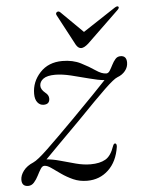

<svg xmlns="http://www.w3.org/2000/svg" viewBox="-49 -680 540 727"><g transform="rotate(-5 221.0 -316.0)"><path d="M376 -110Q367.5 -54 334.2 -22.8Q301 8.5 253.5 8.5Q224.5 8.5 200.5 -2.2Q176.5 -13 157 -26.8Q137.5 -40.5 122.5 -51.2Q107.5 -62 96.5 -62Q88.5 -62.5 81.8 -51.8Q75 -41 68 -27Q61 -13 51.5 -2.2Q42 8.5 29 8.5Q5 8.5 5 -16.5Q5 -33.5 18 -50.8Q31 -68 56 -78.5Q72.5 -85.5 113 -124.2Q153.5 -163 218.5 -228.5Q265.5 -276 300.2 -311.8Q335 -347.5 351.5 -365.5Q328.5 -367.5 295 -376.5Q261.5 -385.5 227.2 -393.8Q193 -402 167 -402Q136.5 -402 122 -391.5Q107.5 -381 107.5 -365Q107.5 -351 124 -337.5Q137 -327.5 137 -314.5Q137 -292.5 114 -292.5Q100 -292.5 90.8 -304Q81.5 -315.5 81.5 -337Q81.5 -382.5 113.5 -417Q145.5 -451.5 198.5 -451.5Q238.5 -451.5 268.5 -436.2Q298.5 -421 321 -405.5Q343.5 -390 360.5 -390Q368.5 -390 374.2 -399.2Q380 -408.5 386 -420.5Q392 -432.5 399.8 -441.5Q407.5 -450.5 419.5 -450.5Q442.5 -450.5 442.5 -424.5Q442.5 -407 431.2 -393Q420 -379 401 -372Q387.5 -367 351.5 -332.5Q315.5 -298 242 -222Q194 -174 159.8 -139.5Q125.5 -105 106.5 -85.5Q129.5 -84 158 -76Q186.5 -68 215.8 -60.2Q245 -52.5 271.5 -52.5Q306.5 -52.5 328 -64.8Q349.5 -77 362 -114Q365.5 -123.5 370.5 -123Q377 -122.5 376 -110ZM301.5 -508Q285.5 -494 274.5 -494Q263.5 -494 255 -508L192.5 -625.5Q188 -633.5 194.5 -638Q201 -642 207.5 -635.5L290 -554L414 -635.5Q424.5 -642 428 -638Q432 -634 423.5 -625.5Z"/></g></svg>

Font: Fraunces 72pt S000 Light
Style: Italic
Weight: 300
Italic angle: -16°
Version: Version 1.000; ttfautohint (v1.8.3)